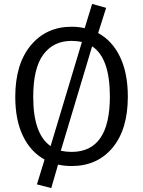

<svg xmlns="http://www.w3.org/2000/svg" viewBox="-20 -837 732 982"><path d="M481.9 -668Q554.2 -628.9 594 -545.9Q633.8 -462.9 633.8 -342.8Q633.8 -175.3 555.7 -81.5Q477.5 12.2 346.2 12.2Q309.6 12.2 276.9 4.9L242.2 125L168.9 106L208 -21Q136.7 -60.1 97.4 -141.6Q58.1 -223.1 58.1 -341.8Q58.1 -509.3 137.2 -604.7Q216.3 -700.2 346.2 -700.2Q381.8 -700.2 413.1 -692.9L451.2 -816.9L522.9 -796.9ZM149.9 -341.8Q149.9 -151.4 238.8 -89.8L398.9 -622.1Q373.5 -627.9 346.2 -627.9Q253.4 -627.9 201.7 -558.1Q149.9 -488.3 149.9 -341.8ZM346.2 -60.1Q542 -60.1 542 -342.8Q542 -540.5 451.2 -600.1L291 -65.9Q318.4 -60.1 346.2 -60.1Z"/></svg>

Font: Fira Sans Book
Style: Regular
Weight: 350
Designer: Carrois Corporate & Edenspiekermann AG
Foundry: Carrois Corporate GbR & Edenspiekermann AG
Version: Version 4.203;PS 004.203;hotconv 1.0.88;makeotf.lib2.5.64775